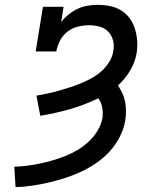

<svg xmlns="http://www.w3.org/2000/svg" viewBox="-20 -763 640 791"><path d="M44 8 39 -76Q66 -77 93 -80.5Q120 -84 146 -89.5Q172 -95 199 -103Q226 -111 252 -121.5Q278 -132 302 -146.5Q326 -161 347 -181Q368 -201 382.5 -225.5Q397 -250 402 -277Q405 -299 401 -320.5Q397 -342 385 -358Q327 -330 267 -313Q207 -296 146 -286L130 -369Q153 -373 176.5 -378Q200 -383 223 -389.5Q246 -396 269 -403.5Q292 -411 315 -420.5Q338 -430 359.5 -442Q381 -454 399.5 -471Q418 -488 431 -509.5Q444 -531 447 -554Q451 -576 445.5 -597Q440 -618 426 -632.5Q412 -647 391 -653Q370 -659 348 -659Q325 -659 301.5 -653.5Q278 -648 258.5 -633Q239 -618 227.5 -596Q216 -574 212 -551H127L157 -735H242L232 -672Q245 -689 263 -703.5Q281 -718 300.5 -727Q320 -736 341 -739.5Q362 -743 382 -743Q408 -743 433 -738Q458 -733 478.5 -720.5Q499 -708 513.5 -688.5Q528 -669 535.5 -645.5Q543 -622 545 -596.5Q547 -571 543 -545Q537 -508 516.5 -473Q496 -438 466 -411Q476 -396 484 -379Q492 -362 495.5 -343.5Q499 -325 499 -305Q499 -285 496 -266Q490 -232 473.5 -199.5Q457 -167 432.5 -140Q408 -113 377.5 -92Q347 -71 315 -56Q283 -41 249 -30Q215 -19 180.5 -11Q146 -3 112 2Q78 7 44 8Z"/></svg>

Font: Iosevka HT Medium Extended
Style: Italic
Weight: 500
Width: 7
Italic angle: -9°
Monospace: yes
Designer: Belleve Invis
Foundry: Belleve Invis
Version: Version 32.3.0; ttfautohint (v1.8.4)